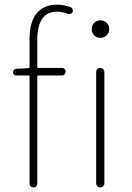

<svg xmlns="http://www.w3.org/2000/svg" viewBox="-20 -827 584 847"><path d="M105.5 -526.4Q110.4 -527.3 110.4 -531.2V-655.3Q110.4 -730.5 142.1 -768.6Q173.8 -806.6 232.4 -806.6Q259.8 -806.6 291 -795.9Q296.9 -793.9 299.8 -787.6Q302.7 -781.2 300.8 -774.4Q297.9 -768.6 292 -766.1Q286.1 -763.7 280.3 -765.6Q254.9 -775.4 231.4 -775.4Q144.5 -775.4 144.5 -650.4V-531.2Q144.5 -527.3 149.4 -527.3H253.9Q260.7 -527.3 265.1 -522.5Q269.5 -517.6 269.5 -510.7Q269.5 -503.9 265.1 -499Q260.7 -494.1 253.9 -494.1H149.4Q144.5 -494.1 144.5 -489.3V-17.6Q144.5 -9.8 139.6 -4.9Q134.8 0 127.4 0Q120.1 0 115.2 -4.9Q110.4 -9.8 110.4 -17.6V-489.3Q110.4 -494.1 105.5 -494.1H50.8Q44.9 -494.1 41 -498Q37.1 -502 37.1 -507.8Q37.1 -513.7 41 -518.1Q44.9 -522.5 50.8 -523.4ZM404.3 -17.6V-508.8Q404.3 -516.6 409.2 -522Q414.1 -527.3 421.9 -527.3Q429.7 -527.3 435.1 -522Q440.4 -516.6 440.4 -508.8V-17.6Q440.4 -10.7 435.1 -5.4Q429.7 0 421.9 0Q414.1 0 409.2 -5.4Q404.3 -10.7 404.3 -17.6ZM422.9 -737.3Q438.5 -737.3 450.2 -726.6Q461.9 -715.8 461.9 -698.2Q461.9 -681.6 450.2 -670.9Q438.5 -660.2 422.9 -660.2Q407.2 -660.2 396 -670.4Q384.8 -680.7 384.8 -698.2Q384.8 -715.8 395.5 -726.6Q406.2 -737.3 422.9 -737.3Z"/></svg>

Font: Gen Jyuu Gothic ExtraLight
Style: Regular
Weight: 100
Designer: [Source Han Sans]
Ryoko NISHIZUKA  (kana & ideographs); Paul D. Hunt (Latin, Greek & Cyrillic); Wenlong ZHANG  (bopomofo
Version: Version 1.002.20150607